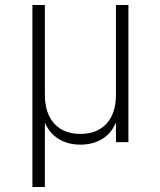

<svg xmlns="http://www.w3.org/2000/svg" viewBox="-20 -570 640 770"><path d="M110 180V-550H160V-190Q160 -116 197.5 -74.5Q235 -33 302 -33Q370 -33 407.5 -74.5Q445 -116 445 -190V-550H495V0H445V-75H443Q426 -35 389.5 -12.5Q353 10 302 10Q252 10 215.5 -12.5Q179 -35 162 -75H160V180Z"/></svg>

Font: Pitagon Sans Mono Thin
Style: Regular
Weight: 100
Monospace: yes
Designer: Travis Tran
Foundry: Pitagon
Version: Version 1.001; ttfautohint (v1.8.4.7-5d5b);gftools[0.9.26]